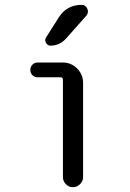

<svg xmlns="http://www.w3.org/2000/svg" viewBox="-20 -780 540 800"><path d="M136.7 -458Q124 -458 115.2 -466.8Q106.4 -475.6 106.4 -488.8Q106.4 -502 115.2 -510.7Q124 -519.5 136.7 -519.5H241.2Q276.4 -519.5 301.3 -494.6Q326.2 -469.7 326.2 -434.6V-42Q326.2 -25.4 313.5 -12.7Q300.8 0 283.7 0Q266.6 0 254.4 -12.7Q242.2 -25.4 242.2 -42V-447.3Q242.2 -458 231.4 -458ZM320.3 -759.8Q336.9 -759.8 343.8 -743.7Q350.6 -727.5 339.8 -714.8L255.9 -620.1Q228.5 -589.8 190.4 -589.8Q177.7 -589.8 171.4 -602.1Q165 -614.3 171.9 -624L226.6 -710Q259.8 -759.8 320.3 -759.8Z"/></svg>

Font: Rounded-X Mgen+ 1mn regular
Style: Regular
Weight: 400
Designer: [Source Han Sans]
Ryoko NISHIZUKA  (kana & ideographs); Paul D. Hunt (Latin, Greek & Cyrillic); Wenlong ZHANG  (bopomofo
Version: Version 1.059.20150602